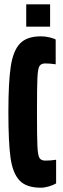

<svg xmlns="http://www.w3.org/2000/svg" viewBox="-20 -865 295 893"><path d="M19 -344Q19 -482 30 -555.5Q41 -629 73 -662.5Q105 -696 170 -696Q191 -696 211.5 -691Q232 -686 239 -681V-566Q211 -570 191 -570Q171 -570 163.5 -557.5Q156 -545 154 -503Q152 -461 152 -344Q152 -227 154 -185Q156 -143 163.5 -130.5Q171 -118 191 -118Q217 -118 241 -122V-12Q228 -4 207.5 2Q187 8 170 8Q102 8 70.5 -26Q39 -60 29 -131Q19 -202 19 -344ZM102 -741V-845H213V-741Z"/></svg>

Font: Saira Ultra Condensed Black
Style: Regular
Weight: 900
Width: 1
Designer: Hector Gatti with collaboration of the Omnibus-Type team
Foundry: Omnibus-Type
Version: Version 1.001; ttfautohint (v1.8)